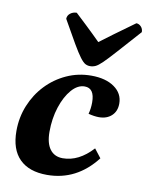

<svg xmlns="http://www.w3.org/2000/svg" viewBox="-84 -790 666 863"><g transform="rotate(10 249.5 -358.5)"><path d="M190 12Q108 12 64.5 -31.5Q21 -75 21 -159Q21 -221 43.5 -276Q66 -331 105.5 -372.5Q145 -414 197.5 -438Q250 -462 310 -462Q376 -462 415.5 -434Q455 -406 455 -360Q455 -325 433 -304.5Q411 -284 375 -284Q354 -284 327 -291Q334 -316 334 -344Q334 -409 289 -409Q257 -409 229.5 -377.5Q202 -346 185 -294Q168 -242 168 -181Q168 -129 188.5 -101.5Q209 -74 247 -74Q320 -74 383 -143L414 -103Q325 12 190 12ZM296 -503Q284 -503 274 -508.5Q264 -514 250 -532.5Q236 -551 213.5 -589.5Q191 -628 154 -694Q154 -709 166.5 -719Q179 -729 196 -729Q226 -701 246 -682Q266 -663 281.5 -648Q297 -633 314 -616Q340 -636 375 -661.5Q410 -687 468 -729Q480 -729 489.5 -719Q499 -709 499 -694Q440 -628 405.5 -589.5Q371 -551 352 -532.5Q333 -514 321 -508.5Q309 -503 296 -503Z"/></g></svg>

Font: Petrona ExtraBold
Style: Italic
Weight: 800
Italic angle: -9°
Designer: Ringo R. Seeber
Foundry: Ringo R. Seeber
Version: Version 2.001; ttfautohint (v1.8.3)